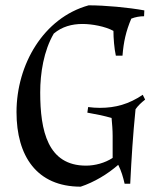

<svg xmlns="http://www.w3.org/2000/svg" viewBox="-20 -686 597 721"><path d="M303 -64C159 -64 131 -195 131 -339C131 -411 144 -495 182 -560C213 -586 250 -596 290 -596C325 -596 375 -587 406 -570C406 -543 409 -504 415 -477H440C444 -528 453 -569 473 -616C488 -622 505 -625 521 -625L522 -647C461 -658 375 -666 313 -666C143 -619 42 -443 42 -265C42 -100 118 15 283 15C334 -2 384 -32 424 -67C436 -43 442 -22 448 4H469C474 -96 479 -176 489 -276C499 -290 511 -301 525 -312L516 -330C464 -295 414 -281 355 -281C341 -281 326 -282 311 -284L308 -263C337 -258 372 -251 399 -243C401 -221 403 -198 403 -176V-93C374 -74 337 -64 303 -64Z"/></svg>

Font: Almendra
Style: Regular
Weight: 400
Designer: Ana Sanfelippo
Foundry: Ana Sanfelippo
Version: Version 1.003